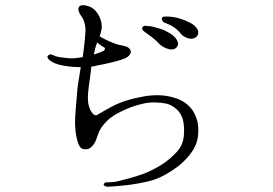

<svg xmlns="http://www.w3.org/2000/svg" viewBox="-20 -707 1040 732"><path d="M719 -561Q730 -564 734.5 -575Q739 -586 731 -598Q724 -610 705 -620Q686 -630 670 -635Q654 -640 640.5 -642Q627 -644 614 -644Q611 -644 605.5 -643.5Q600 -643 598 -640Q596 -636 598 -630Q600 -624 607 -621Q630 -612 644 -602.5Q658 -593 668 -580Q678 -568 693 -562.5Q708 -557 719 -561ZM641 -519Q652 -522 657 -532Q662 -542 654 -555Q647 -568 628.5 -579.5Q610 -591 595 -596Q579 -601 565.5 -604.5Q552 -608 540 -608Q536 -609 531 -608.5Q526 -608 524 -604Q520 -600 523 -594.5Q526 -589 532 -585Q568 -561 589 -538Q600 -528 615 -522.5Q630 -517 641 -519ZM355 -541Q372 -528 378 -526Q380 -525 380 -520.5Q380 -516 373 -512Q368 -510 359 -506.5Q350 -503 338 -499Q340 -510 342 -518.5Q344 -527 346 -533Q348 -539 351 -546Q354 -543 355 -541ZM191 -493Q183 -497 177 -499Q171 -501 164 -496Q158 -491 163.5 -483.5Q169 -476 177 -472Q188 -465 205 -460.5Q222 -456 241 -454Q260 -451 288 -451Q284 -426 280 -402Q276 -378 274 -355Q272 -324 269 -294Q266 -264 266 -235Q267 -206 272 -182.5Q277 -159 285 -147Q290 -140 298.5 -138.5Q307 -137 316 -139Q331 -144 343 -166Q349 -180 353.5 -194Q358 -208 366 -220Q374 -232 387 -245Q400 -258 419 -270Q438 -281 465 -292.5Q492 -304 518 -310Q544 -317 569.5 -316.5Q595 -316 614 -312Q632 -308 650.5 -293Q669 -278 677 -252Q684 -225 681 -190Q678 -155 656 -130Q627 -98 593.5 -77.5Q560 -57 526 -44Q498 -34 472 -27Q446 -20 425 -15Q414 -13 405 -12.5Q396 -12 388 -12Q380 -12 377.5 -8Q375 -4 375 -3Q375 -2 378 1Q381 4 390 5Q399 5 415 3.5Q431 2 453 0Q476 -2 509.5 -8Q543 -14 568 -22Q593 -31 614.5 -43.5Q636 -56 655 -70Q674 -84 694 -106Q714 -128 724 -150Q735 -172 736 -203.5Q737 -235 728 -259Q707 -316 646 -334Q614 -344 581.5 -344Q549 -344 521 -338Q492 -333 463 -324Q434 -315 407 -301Q388 -290 374 -282.5Q360 -275 354 -271Q343 -262 332 -276Q315 -298 315 -334Q315 -352 319 -381Q323 -410 326 -432Q326 -440 329 -454Q334 -454 337.5 -454Q341 -454 344 -456Q371 -461 403.5 -468.5Q436 -476 455 -484Q466 -488 474 -497.5Q482 -507 477 -517Q471 -527 458.5 -530.5Q446 -534 434 -536Q424 -538 405 -546Q386 -554 373 -561Q369 -563 365.5 -565Q362 -567 360 -569Q363 -577 365.5 -587Q368 -597 368 -606Q367 -642 341 -669Q329 -681 309.5 -685.5Q290 -690 283 -683Q277 -676 279.5 -666Q282 -656 289 -647Q296 -639 301 -623.5Q306 -608 306 -589Q305 -572 302.5 -546Q300 -520 295 -489Q282 -487 270 -485.5Q258 -484 242 -485Q206 -488 191 -493Z"/></svg>

Font: Hannari
Style: Regular
Weight: 400
Version: Version 1.12